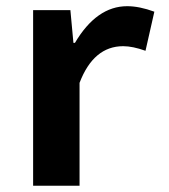

<svg xmlns="http://www.w3.org/2000/svg" viewBox="-20 -594 540 614"><path d="M85.9 0V-561.5H205.1L214.8 -457H219.7Q289.1 -574.2 386.7 -574.2Q425.8 -574.2 473.6 -556.6L445.3 -431.6Q404.3 -446.3 374 -446.3Q279.3 -446.3 234.4 -329.1V0Z"/></svg>

Font: GenEi Gothic M Regular
Style: Bold
Weight: 700
Designer: o_tamon (Modified); [Source Han Sans]
Ryoko NISHIZUKA  (kana & ideographs); Paul D. Hunt (Latin, Greek & Cyrillic); Wenl
Version: Version 1.1a;Original Version 1.004